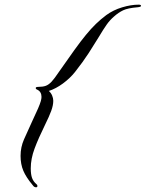

<svg xmlns="http://www.w3.org/2000/svg" viewBox="-20 -713 629 829"><path d="M135.7 95.7Q132.8 95.7 128.9 94Q125 92.3 121.1 86.4Q92.8 52.7 80.8 24.4Q68.8 -3.9 68.8 -40Q68.8 -77.6 83.7 -111.3Q98.6 -145 117.2 -185.5Q135.3 -223.6 144.3 -244.6Q153.3 -265.6 156.2 -276.4Q159.2 -287.1 159.2 -294.4Q159.2 -316.9 141.1 -325.7Q134.3 -328.1 134.3 -333Q134.3 -337.9 145.5 -337.9Q165 -337.9 177.7 -342.5Q190.4 -347.2 202.9 -360.6Q215.3 -374 232.9 -400.4Q272 -456.5 300.3 -495.8Q328.6 -535.2 351.1 -562.5Q373.5 -589.8 394.3 -609.9Q415 -629.9 439 -647.9Q469.2 -669.9 507.6 -681.4Q545.9 -692.9 579.1 -692.9Q588.9 -692.9 588.9 -687.5Q588.9 -683.1 573.7 -681.6Q532.2 -678.2 511.7 -668.5Q491.2 -658.7 472.2 -641.6Q454.1 -626 440.7 -606.9Q427.2 -587.9 403.8 -548.8Q386.7 -520.5 363 -483.9Q339.4 -447.3 303.7 -401.9Q282.2 -375 251.7 -352.5Q221.2 -330.1 190.9 -320.3Q200.7 -311.5 205.3 -300Q210 -288.6 210 -277.8Q210 -258.3 201.2 -234.4Q192.4 -210.4 175.3 -175.8Q145.5 -115.2 129.2 -71.3Q112.8 -27.3 112.8 13.7Q112.8 40 118.4 55.4Q124 70.8 137.2 82Q141.6 85 141.6 89.8Q141.6 95.7 135.7 95.7Z"/></svg>

Font: Pinyon Script
Style: Regular
Weight: 400
Designer: Nicole Fally, Eben Sorkin
Foundry: Sorkin Type Co.
Version: Version 1.008; ttfautohint (v1.8.4.7-5d5b)